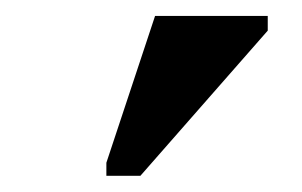

<svg xmlns="http://www.w3.org/2000/svg" viewBox="-20 -758 373 237"><path d="M111.3 -541V-557.1L171.4 -738.3H310.5V-720.2L153.3 -541Z"/></svg>

Font: Tinos
Style: Bold Italic
Weight: 700
Italic angle: -16.333°
Designer: Steve Matteson
Foundry: Monotype Imaging Inc.
Version: Version 1.23